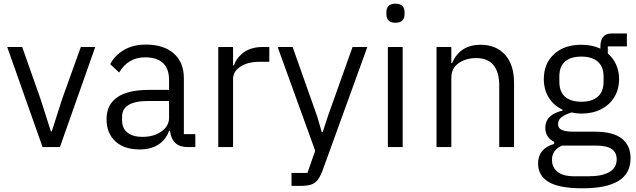

<svg xmlns="http://www.w3.org/2000/svg" viewBox="-20 -795 3438 1038"><path d="M304 0H210L19 -541H100L199 -260L255 -85H260L316 -260L417 -541H495Z M556 -151Q556 -228 613 -268.5Q670 -309 785 -309H894V-363Q894 -423 861.5 -454Q829 -485 764 -485Q673 -485 624 -403L576 -448Q600 -495 649.5 -524.5Q699 -554 768 -554Q865 -554 919.5 -506Q974 -458 974 -372V-70H1036V0H993Q910 0 899 -88H894Q877 -39 835.5 -13Q794 13 736 13Q651 13 603.5 -31Q556 -75 556 -151ZM894 -158V-249H781Q710 -249 675 -227.5Q640 -206 640 -165V-143Q640 -101 669.5 -78Q699 -55 750 -55Q812 -55 853 -84.5Q894 -114 894 -158Z M1160 0V-541H1240V-442H1245Q1260 -485 1299.5 -513Q1339 -541 1402 -541H1436V-461H1386Q1320 -461 1280 -435Q1240 -409 1240 -368V0Z M1556 210V140H1642L1684 20L1481 -541H1562L1695 -165L1719 -82H1725L1752 -165L1886 -541H1966L1723 129Q1710 162 1696.5 179Q1683 196 1661.5 203Q1640 210 1602 210Z M2069 -717V-730Q2069 -751 2081 -763Q2093 -775 2118 -775Q2143 -775 2155 -763Q2167 -751 2167 -730V-717Q2167 -696 2155 -684Q2143 -672 2118 -672Q2093 -672 2081 -684Q2069 -696 2069 -717ZM2157 0H2077V-541H2157Z M2340 0V-541H2420V-454H2424Q2467 -553 2578 -553Q2662 -553 2710.5 -499Q2759 -445 2759 -348V0H2679V-332Q2679 -406 2647.5 -443.5Q2616 -481 2555 -481Q2499 -481 2459.5 -453.5Q2420 -426 2420 -375V0Z M2889 89Q2889 8 2976 -17V-28Q2928 -52 2928 -104Q2928 -175 3021 -197V-202Q2973 -225 2946.5 -268Q2920 -311 2920 -368Q2920 -451 2975 -502Q3030 -553 3122 -553Q3182 -553 3226 -532V-544Q3226 -577 3240.5 -595.5Q3255 -614 3287 -614H3369V-544H3266V-506Q3295 -481 3311 -445.5Q3327 -410 3327 -368Q3327 -313 3301.5 -270.5Q3276 -228 3230 -204.5Q3184 -181 3123 -181Q3096 -181 3070 -187Q3037 -177 3017 -162.5Q2997 -148 2997 -124Q2997 -101 3018.5 -92Q3040 -83 3081 -83H3198Q3295 -83 3342 -45.5Q3389 -8 3389 60Q3389 143 3324 183Q3259 223 3128 223Q3004 223 2946.5 189Q2889 155 2889 89ZM3243 -353V-382Q3243 -435 3211.5 -462Q3180 -489 3123 -489Q3066 -489 3035 -462.5Q3004 -436 3004 -382V-353Q3004 -299 3035 -272Q3066 -245 3123 -245Q3180 -245 3211.5 -272Q3243 -299 3243 -353ZM3162 158Q3235 158 3274.5 135Q3314 112 3314 66Q3314 30 3287.5 11Q3261 -8 3199 -8H3019Q2964 16 2964 69Q2964 109 2993.5 133.5Q3023 158 3086 158Z"/></svg>

Font: IBM Plex Sans SC
Style: Regular
Weight: 400
Designer: Mike Abbink; Paul van der Laan; Pieter van Rosmalen; Eunyou Noh; Wujin Sim; Chorong Kim; Dohee Lee; Yejin We; Jinhee Kim
Foundry: Sandoll Inc.
Version: Version 1.000